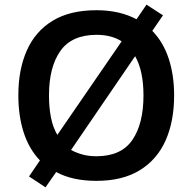

<svg xmlns="http://www.w3.org/2000/svg" viewBox="-20 -769 830 827"><path d="M730 -358Q730 -247 693.5 -164.5Q657 -82 582.5 -36Q508 10 395 10Q292 10 222 -28L176 38L105 -9L152 -78Q105 -127 82 -198.5Q59 -270 59 -359Q59 -469 95.5 -551.5Q132 -634 206.5 -679.5Q281 -725 396 -725Q446 -725 489.5 -715Q533 -705 568 -686L611 -749L682 -703L636 -636Q683 -588 706.5 -517Q730 -446 730 -358ZM191 -358Q191 -306 199.5 -263Q208 -220 227 -188L504 -591Q460 -619 396 -619Q289 -619 240 -549.5Q191 -480 191 -358ZM598 -358Q598 -464 562 -527L286 -123Q308 -111 335 -103.5Q362 -96 395 -96Q502 -96 550 -166Q598 -236 598 -358Z"/></svg>

Font: Noto Sans New Tai Lue Semibold
Style: Regular
Weight: 400
Designer: Monotype Design Team
Foundry: Monotype Imaging Inc.
Version: Version 2.004; ttfautohint (v1.8.4.7-5d5b)